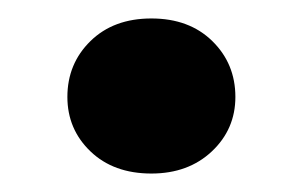

<svg xmlns="http://www.w3.org/2000/svg" viewBox="-20 -424 304 208"><path d="M144 -236Q103 -236 78 -260Q53 -284 53 -319Q53 -355 78 -379.5Q103 -404 144 -404Q185 -404 210 -379.5Q235 -355 235 -319Q235 -284 209.5 -260Q184 -236 144 -236Z"/></svg>

Font: DM Sans 28pt Black
Style: Italic
Weight: 900
Italic angle: -10°
Version: Version 4.004;gftools[0.9.30]